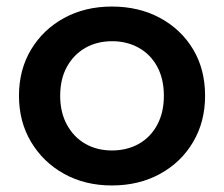

<svg xmlns="http://www.w3.org/2000/svg" viewBox="-20 -560 685 587"><path d="M322 7Q240 7 176 -28.5Q112 -64 75 -126Q38 -188 38 -267Q38 -347 75 -408.5Q112 -470 176 -505Q240 -540 322 -540Q405 -540 469.5 -505Q534 -470 570.5 -409Q607 -348 607 -267Q607 -188 570.5 -126Q534 -64 469.5 -28.5Q405 7 322 7ZM322 -100Q368 -100 404 -120Q440 -140 460.5 -178Q481 -216 481 -267Q481 -319 460.5 -356.5Q440 -394 404 -414Q368 -434 323 -434Q277 -434 241.5 -414Q206 -394 185 -356.5Q164 -319 164 -267Q164 -216 185 -178Q206 -140 241.5 -120Q277 -100 322 -100Z"/></svg>

Font: Montserrat Thin SemiBold
Style: Regular
Weight: 600
Version: Version 9.000